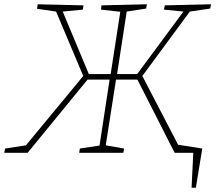

<svg xmlns="http://www.w3.org/2000/svg" viewBox="-41 -714 1007 897"><path d="M-21 0 -17 -20 80 -35 348 -359 221 -660 132 -673 135 -694 349 -689 346 -669 252 -660 374 -368H476L521 -659L431 -669L433 -689L645 -694L642 -674L551 -660L506 -368H600L816 -660L725 -669L729 -689L945 -694L941 -674L846 -660L624 -359L793 -34L884 -20L880 0H775L601 -342H501L453 -35L539 -20L535 0H329L332 -20L424 -34L471 -342H368L88 0ZM854 163 862 0H775L777 -40L904 -20L874 163Z"/></svg>

Font: Bitter ExtraLight
Style: Italic
Weight: 200
Italic angle: -9°
Designer: Sol Matas, and Bitter project Authors
Foundry: Sol Matas
Version: Version 2.001